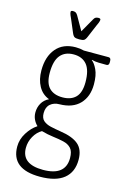

<svg xmlns="http://www.w3.org/2000/svg" viewBox="-138 -782 705 1059"><g transform="rotate(15 215.0 -253.0)"><path d="M201 212Q38 212 38 83Q38 42 61.5 4.5Q85 -33 116 -53V-55Q103 -67 94.5 -85Q86 -103 86 -125Q86 -153 99.5 -177Q113 -201 140 -214Q100 -229 79 -267Q58 -305 58 -357Q58 -436 97.5 -482.5Q137 -529 209 -529Q234 -529 256 -523H397Q411 -523 411 -505V-496Q411 -479 397 -479Q374 -479 352.5 -479.5Q331 -480 313 -485L312 -483Q328 -472 343 -440.5Q358 -409 358 -357Q358 -287 318 -245Q278 -203 203 -202Q172 -202 151.5 -184.5Q131 -167 131 -133Q131 -104 147 -90Q163 -76 189 -70Q215 -64 247 -59Q316 -49 350 -20.5Q384 8 384 67Q384 137 338 174.5Q292 212 201 212ZM208 -243Q257 -243 283.5 -270Q310 -297 310 -356Q310 -425 283.5 -456.5Q257 -488 208 -488Q159 -488 132.5 -456.5Q106 -425 106 -356Q106 -297 132.5 -270Q159 -243 208 -243ZM208 171Q336 171 336 70Q336 32 320 14.5Q304 -3 276.5 -9.5Q249 -16 216 -20Q183 -24 148 -34Q121 -19 103.5 12Q86 43 86 78Q86 171 208 171ZM288 -718Q300 -718 300 -710Q300 -704 295.5 -692Q291 -680 287 -673L257 -602Q250 -585 242 -580.5Q234 -576 215 -576Q196 -576 188 -580.5Q180 -585 173 -602L143 -673Q139 -680 134.5 -692Q130 -704 130 -710Q130 -718 142 -718Q152 -718 158 -714.5Q164 -711 170 -701L215 -622L260 -701Q265 -711 271.5 -714.5Q278 -718 288 -718Z"/></g></svg>

Font: Asap Condensed ExtraLight
Style: Regular
Weight: 200
Width: 3
Designer: Pablo Cosgaya
Foundry: Omnibus-Type
Version: Version 3.001; ttfautohint (v1.8.4.7-5d5b)